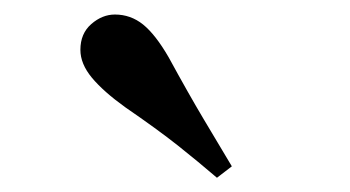

<svg xmlns="http://www.w3.org/2000/svg" viewBox="-20 -875 487 267"><path d="M302.4 -643.7 281.7 -627.8Q256.3 -649.6 227.4 -672.6Q198.4 -695.5 154.1 -725.9Q123.9 -747.6 107.8 -766.9Q91.8 -786.2 91.8 -805.7Q91.8 -828.4 107 -841.6Q122.2 -854.8 139.8 -854.8Q161.7 -854.8 179 -840.9Q196.3 -826.9 214.5 -795.4Q242.6 -743.9 263.3 -709.2Q284 -674.4 302.4 -643.7Z"/></svg>

Font: Early Summer Mincho VF
Style: Regular
Weight: 250
Designer: GuiWonder
Version: Version 1.002